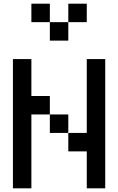

<svg xmlns="http://www.w3.org/2000/svg" viewBox="-20 -1020 640 1040"><path d="M450 0V-200H350V-300H250V-400H150V0H50V-700H150V-500H250V-400H350V-300H450V-700H550V0ZM150 -900V-1000H250V-900H350V-1000H450V-900H350V-800H250V-900Z"/></svg>

Font: Matrix Sans
Style: Regular
Weight: 400
Designer: Brad Neil
Version: Version 1.100